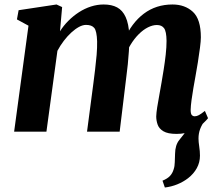

<svg xmlns="http://www.w3.org/2000/svg" viewBox="-20 -587 979 856"><path d="M715 249 704.5 218.5Q726.5 209.5 737.8 197.5Q749 185.5 754 168.5Q759 154 759.2 136.2Q759.5 118.5 760.5 98.5Q761 60 779.2 37.2Q797.5 14.5 812.5 -5L893.5 -49.5Q879.5 -31 872.2 -11.5Q865 8 865 30.5Q865 45 868.2 66Q871.5 87 871.5 107Q871.5 137 857.5 162.5Q843.5 188 818.5 207.5Q797 224 770.5 234.8Q744 245.5 715 249ZM257 -555.5 247.5 -447.5Q263 -472.5 284.8 -494.2Q306.5 -516 332 -532.5Q357.5 -549 385.5 -558Q413.5 -567 442.5 -567Q478 -567 502.2 -554Q526.5 -541 540.2 -511Q554 -481 556.5 -430.5Q556.5 -423 556.5 -414.5Q556.5 -406 556 -396.8Q555.5 -387.5 554.5 -378L534 -408.5Q550 -447 572 -476.2Q594 -505.5 621.2 -526Q648.5 -546.5 680.5 -556.8Q712.5 -567 749 -567Q804.5 -567 840 -534.2Q875.5 -501.5 875.5 -420.5Q875.5 -404.5 871.5 -373.5Q867.5 -342.5 862 -308.2Q856.5 -274 851.5 -247Q847 -222 842.2 -194.5Q837.5 -167 834 -141.5Q830.5 -116 830 -97Q830 -79.5 835.2 -74Q840.5 -68.5 848 -68.5Q857 -68.5 866.8 -73.8Q876.5 -79 893.5 -92.5L907.5 -60Q902 -52.5 884.5 -35.8Q867 -19 837.5 -4.5Q808 10 767 10Q728 10 708.5 -1.8Q689 -13.5 682.8 -31.5Q676.5 -49.5 676.5 -68Q677 -84 680.8 -108.5Q684.5 -133 690 -161.5Q695.5 -190 700 -218Q704.5 -244.5 709.8 -277.2Q715 -310 718.8 -343.2Q722.5 -376.5 722.5 -405Q722 -447 711.5 -461.2Q701 -475.5 679.5 -475.5Q660.5 -475.5 639.5 -465Q618.5 -454.5 598.5 -434.5Q578.5 -414.5 561.8 -387Q545 -359.5 534 -325.5L556.5 -408.5Q556.5 -385.5 554.5 -357.2Q552.5 -329 549.8 -300.5Q547 -272 543.5 -247L513.5 0H368L396.5 -217Q400 -244.5 404 -277Q408 -309.5 410.8 -342Q413.5 -374.5 413 -402.5Q411.5 -449 400.2 -462.5Q389 -476 363.5 -476Q349 -476 332.2 -467Q315.5 -458 298 -442Q280.5 -426 264.5 -405Q248.5 -384 236 -360.5L187 0H43L107 -472.5L55.5 -500.5L63 -541.5L232 -567Z"/></svg>

Font: Merriweather 20pt ExtraBold
Style: Italic
Weight: 800
Italic angle: -7.8°
Version: Version 2.101